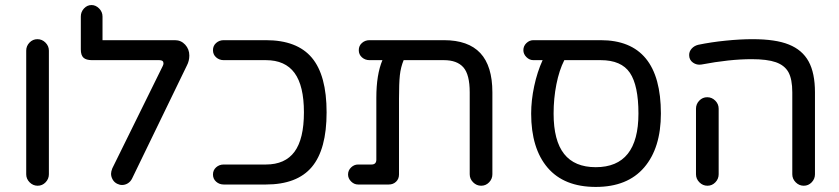

<svg xmlns="http://www.w3.org/2000/svg" viewBox="-20 -738 3361 769"><path d="M85 -40V-535.2Q85 -553.7 98.1 -567.4Q111.3 -581.1 129.9 -581.1Q148.4 -581.1 162.1 -567.4Q175.8 -553.7 175.8 -535.2V-40Q175.8 -21.5 162.6 -7.8Q149.4 5.9 130.9 5.9Q112.3 5.9 98.6 -7.8Q85 -21.5 85 -40Z M424.8 -42Q424.8 -50.8 429.7 -63.5L631.8 -473.6Q634.8 -479.5 634.8 -484.4Q634.8 -497.1 618.2 -497.1H348.6Q325.2 -497.1 314.5 -506.8Q303.7 -516.6 303.7 -540V-671.9Q303.7 -690.4 316.4 -704.1Q329.1 -717.8 346.7 -717.8Q363.3 -717.8 377 -704.1Q390.6 -690.4 390.6 -671.9V-577.1H680.7Q705.1 -577.1 721.7 -559.1Q738.3 -541 738.3 -515.6Q738.3 -494.1 728.5 -475.6L508.8 -22.5Q502.9 -10.7 492.2 -3.9Q481.4 2.9 468.8 2.9Q459 2.9 449.2 -2Q437.5 -7.8 431.2 -19Q424.8 -30.3 424.8 -42Z M1288.1 -288.1Q1288.1 -139.6 1229 -69.3Q1169.9 1 1044.9 1H876Q858.4 1 845.7 -10.3Q833 -21.5 833 -39.1Q833 -56.6 845.7 -67.9Q858.4 -79.1 876 -79.1H1044.9Q1122.1 -79.1 1159.7 -130.4Q1197.3 -181.6 1197.3 -288.1Q1197.3 -394.5 1159.7 -445.8Q1122.1 -497.1 1044.9 -497.1H876Q858.4 -497.1 845.7 -508.3Q833 -519.5 833 -537.1Q833 -554.7 845.7 -565.9Q858.4 -577.1 876 -577.1H1044.9Q1169.9 -577.1 1229 -506.8Q1288.1 -436.5 1288.1 -288.1Z M1952.1 -368.2V-40Q1952.1 -21.5 1939 -7.8Q1925.8 5.9 1907.2 5.9Q1888.7 5.9 1875 -7.8Q1861.3 -21.5 1861.3 -40V-368.2Q1861.3 -439.5 1835.9 -468.3Q1810.5 -497.1 1757.8 -497.1H1596.7Q1585 -468.8 1581.5 -436.5Q1578.1 -404.3 1578.1 -342.8V-39.1Q1578.1 -21.5 1566.4 -10.3Q1554.7 1 1537.1 1H1414.1Q1398.4 1 1386.2 -11.2Q1374 -23.4 1374 -39.1Q1374 -55.7 1386.2 -67.4Q1398.4 -79.1 1414.1 -79.1H1467.8Q1487.3 -79.1 1487.3 -98.6V-346.7Q1487.3 -439.5 1511.7 -497.1H1460Q1442.4 -497.1 1429.7 -508.3Q1417 -519.5 1417 -537.1Q1417 -554.7 1429.7 -565.9Q1442.4 -577.1 1460 -577.1H1757.8Q1855.5 -577.1 1903.8 -525.4Q1952.1 -473.6 1952.1 -368.2Z M2627 -283.2Q2627 -145.5 2560.1 -67.4Q2493.2 10.7 2366.2 10.7Q2239.3 10.7 2173.3 -66.4Q2107.4 -143.6 2107.4 -283.2Q2107.4 -335.9 2119.6 -393.1Q2131.8 -450.2 2153.3 -497.1H2116.2Q2100.6 -497.1 2088.4 -509.3Q2076.2 -521.5 2076.2 -537.1Q2076.2 -553.7 2088.4 -565.4Q2100.6 -577.1 2116.2 -577.1H2385.7Q2627 -577.1 2627 -283.2ZM2537.1 -283.2Q2537.1 -395.5 2502.9 -446.3Q2468.8 -497.1 2385.7 -497.1H2240.2Q2219.7 -457 2208.5 -400.4Q2197.3 -343.8 2197.3 -283.2Q2197.3 -174.8 2239.3 -121.6Q2281.2 -68.4 2366.2 -68.4Q2537.1 -68.4 2537.1 -283.2Z M3153.3 -40V-368.2Q3153.3 -420.9 3137.7 -449.2Q3122.1 -476.6 3087.4 -488.8Q3052.7 -501 2990.2 -501Q2902.3 -501 2789.1 -479.5Q2770.5 -476.6 2755.4 -487.3Q2740.2 -498 2740.2 -517.6Q2740.2 -532.2 2750.5 -543.5Q2760.7 -554.7 2776.4 -558.6Q2828.1 -569.3 2886.7 -575.2Q2945.3 -581.1 2994.1 -581.1Q3086.9 -581.1 3139.6 -559.6Q3193.4 -538.1 3218.8 -491.7Q3244.1 -445.3 3244.1 -368.2V-40Q3244.1 -21.5 3231 -7.8Q3217.8 5.9 3199.2 5.9Q3180.7 5.9 3167 -7.8Q3153.3 -21.5 3153.3 -40ZM2767.6 -40V-302.7Q2767.6 -321.3 2780.8 -335Q2793.9 -348.6 2812.5 -348.6Q2831.1 -348.6 2844.7 -335Q2858.4 -321.3 2858.4 -302.7V-40Q2858.4 -21.5 2845.2 -7.8Q2832 5.9 2813.5 5.9Q2794.9 5.9 2781.2 -7.8Q2767.6 -21.5 2767.6 -40Z"/></svg>

Font: KTXP_ComRound
Style: Medium
Weight: 500
Version: Version 1.01;May 16, 2022;FontCreator 13.0.0.2683 64-bit